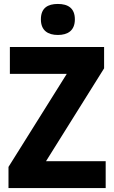

<svg xmlns="http://www.w3.org/2000/svg" viewBox="-20 -952 577 972"><path d="M273 -932C222 -932 187 -912 187 -854C187 -797 223 -775 273 -775C323 -775 359 -797 359 -854C359 -911 324 -932 273 -932ZM515 0V-136H213L507 -606V-714H30V-578H318L23 -107V0Z"/></svg>

Font: Noto Sans Sinhala UI SemiCondensed ExtraBold
Style: Regular
Weight: 800
Width: 4
Designer: Jelle Bosma - Monotype Design Team
Foundry: Monotype Imaging Inc.
Version: Version 2.006